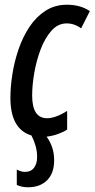

<svg xmlns="http://www.w3.org/2000/svg" viewBox="-20 -569 400 812"><path d="M99 223Q71 223 51 213V148Q69 158 85 158Q111 158 124 140.5Q137 123 137 95Q137 71 130.5 48Q124 25 113 4Q24 -23 24 -155Q24 -202 32.5 -256Q41 -310 59 -362Q77 -414 105 -456Q133 -498 172.5 -523.5Q212 -549 263 -549Q320 -549 360 -522L323 -449Q295 -470 262 -470Q225 -470 197.5 -439Q170 -408 152 -360.5Q134 -313 125 -261Q116 -209 116 -165Q116 -69 179 -69Q215 -69 264 -100V-21Q247 -10 224.5 -2Q202 6 177 9Q192 29 200.5 54Q209 79 209 109Q209 164 179 193.5Q149 223 99 223Z"/></svg>

Font: Noto Sans ExtraCondensed Medium
Style: Italic
Weight: 500
Width: 2
Italic angle: -12°
Designer: Monotype Design Team
Foundry: Monotype Imaging Inc.
Version: Version 2.013; ttfautohint (v1.8.4.7-5d5b)